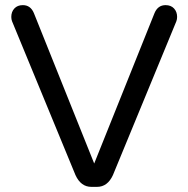

<svg xmlns="http://www.w3.org/2000/svg" viewBox="-20 -723 734 748"><path d="M336 5Q295 5 274 -41L27 -640Q24 -648 24 -657Q24 -677 36 -690Q48 -703 69 -703Q99 -703 112 -672L347 -86L582 -672Q595 -703 625 -703Q646 -703 658 -690Q670 -677 670 -657Q670 -648 667 -640L420 -41Q399 5 358 5Z"/></svg>

Font: Varela Round
Style: Regular
Weight: 400
Designer: Joe Prince, Avraham Cornfeld
Foundry: Joe Prince, Avraham Cornfeld
Version: Version 3.010; ttfautohint (v1.8.4.7-5d5b)